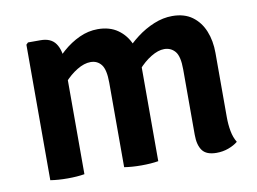

<svg xmlns="http://www.w3.org/2000/svg" viewBox="-62 -594 925 690"><g transform="rotate(-10 401.0 -249.0)"><path d="M123.5 -501.5Q161 -501.5 178 -477.5Q195 -453.5 195 -412V0Q168.5 4.5 133.5 4.5Q98.5 4.5 70.5 0V-494.5L77.5 -501.5ZM340 -308Q340 -356 325.5 -374.5Q311 -393 286.5 -393Q263 -393 236.8 -377Q210.5 -361 188 -335.5Q165.5 -310 153.5 -281.5V-396Q176 -425.5 204.2 -450.2Q232.5 -475 265 -490Q297.5 -505 332 -505Q375.5 -505 405 -484.2Q434.5 -463.5 449.5 -428.2Q464.5 -393 464.5 -348.5V0Q438 4.5 402.5 4.5Q368 4.5 340 0ZM610 -309Q610 -357 594.8 -375Q579.5 -393 555 -393Q533 -393 507 -377.2Q481 -361.5 458 -335.2Q435 -309 420 -278V-405Q444 -432 473.8 -454.8Q503.5 -477.5 537 -491.2Q570.5 -505 604 -505Q648 -505 676.8 -484Q705.5 -463 720 -427.5Q734.5 -392 734.5 -347.5V-113.5Q734.5 -86 739 -61.8Q743.5 -37.5 754.5 -19.5Q740.5 -8 720 -0.5Q699.5 7 676.5 7Q639.5 7 624.8 -13Q610 -33 610 -70.5Z"/></g></svg>

Font: Signika Negative Light SemiBold
Style: Regular
Weight: 600
Version: Version 2.001